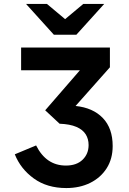

<svg xmlns="http://www.w3.org/2000/svg" viewBox="-20 -941 656 973"><path d="M316 12Q218.5 12 151.5 -36.5Q84.5 -85 55 -159L163 -204Q188.5 -153 226.2 -127.5Q264 -102 314 -102Q368 -102 398.5 -131.5Q429 -161 429 -206Q429 -237 414.2 -260.5Q399.5 -284 367 -298Q334.5 -312 282 -314L209 -382L385 -585H87V-700H537V-600L363 -404Q451 -395 501 -343Q551 -291 551 -201Q551 -136 520.5 -88.2Q490 -40.5 437 -14.2Q384 12 316 12ZM253 -765 112 -921H218L310 -844L402 -921H508L367 -765Z"/></svg>

Font: Overpass Mono Light
Style: Regular
Weight: 300
Monospace: yes
Designer: Delve Withrington, Dave Bailey
Foundry: Delve Fonts LLC
Version: Version 4.000